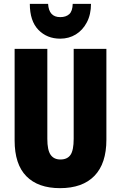

<svg xmlns="http://www.w3.org/2000/svg" viewBox="-20 -968 628 998"><path d="M533 -242Q533 -118 471 -54Q409 10 292 10Q178 10 117 -52Q56 -114 56 -238V-714H226V-246Q226 -188 243 -163.5Q260 -139 294 -139Q330 -139 346.5 -163Q363 -187 363 -247V-714H533ZM453 -948Q453 -893 431.5 -852Q410 -811 374 -789Q338 -767 293 -767Q224 -767 179.5 -813Q135 -859 135 -948H230Q234 -879 293 -879Q323 -879 340 -894.5Q357 -910 358 -948Z"/></svg>

Font: Noto Sans ExtraCondensed Black
Style: Regular
Weight: 900
Width: 2
Designer: Monotype Design Team
Foundry: Monotype Imaging Inc.
Version: Version 2.013; ttfautohint (v1.8.4.7-5d5b)